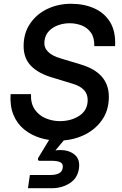

<svg xmlns="http://www.w3.org/2000/svg" viewBox="-20 -732 647 1016"><path d="M289 12Q239 12 192 -2.5Q145 -17 108 -47Q71 -77 51.5 -123.5Q32 -170 36 -234H144Q142 -184 164.5 -152Q187 -120 223 -105.5Q259 -91 296 -91Q357 -91 400.5 -120Q444 -149 444 -203Q444 -266 364 -289L256 -322Q184 -343 144.5 -383Q105 -423 105 -488Q105 -557 139.5 -607.5Q174 -658 231 -685Q288 -712 356 -712Q425 -712 479.5 -687.5Q534 -663 563.5 -613.5Q593 -564 589 -488H479Q480 -533 461 -559.5Q442 -586 412 -597.5Q382 -609 348 -609Q317 -609 287.5 -598.5Q258 -588 238 -566.5Q218 -545 215 -512Q209 -450 301 -423L407 -391Q556 -347 556 -220Q556 -147 518.5 -95Q481 -43 420.5 -15.5Q360 12 289 12ZM128 264 138 194H246Q274 194 291.5 185.5Q309 177 312 156Q315 135 300 127Q285 119 256 119H191Q179 119 181 109Q181 106 183 102L248 -5H331L273 64Q286 62 299 62Q345 62 374.5 86Q404 110 398 158Q391 211 349 237.5Q307 264 254 264Z"/></svg>

Font: Host Grotesk SemiBold
Style: Italic
Weight: 600
Italic angle: -8°
Designer: Doğukan Karapınar based on Poppins by Indian Type Foundry, Jonny Pinhorn
Foundry: Element Type
Version: Version 1.001; ttfautohint (v1.8.4.7-5d5b)